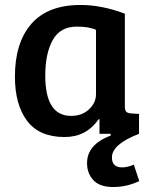

<svg xmlns="http://www.w3.org/2000/svg" viewBox="-20 -538 607 772"><path d="M482 -483V-111Q482 -95 487.5 -89Q493 -83 507 -82L539 -80V0Q430 42 430 95Q430 135 471 135Q493 135 518 124L540 190Q490 214 435.5 214Q381 214 355.5 186.5Q330 159 330 118Q330 43 425 7V0H380V-58L377 -59Q327 13 240 13Q138 13 89 -52Q40 -117 40 -230Q40 -366 106 -442Q172 -518 304 -518Q389 -518 482 -483ZM366 -159V-418Q338 -431 289 -431Q222 -431 192 -377Q162 -323 162 -234Q162 -72 266 -72Q310 -72 338 -98.5Q366 -125 366 -159Z"/></svg>

Font: Bree Serif
Style: Regular
Weight: 400
Designer: Veronika Burian, Jos Scaglione
Foundry: TypeTogether
Version: Version 1.002